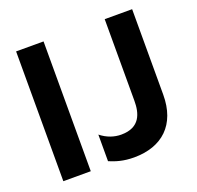

<svg xmlns="http://www.w3.org/2000/svg" viewBox="-128 -864 1036 1011"><g transform="rotate(-20 390.0 -358.5)"><path d="M217 -727.3H63.2V0H217ZM456.7 9.9C615.1 9.9 713.4 -80.6 713.4 -248.2V-727.3H559.7V-269.5C559.7 -201.7 541.2 -126.1 434.3 -126.1C395.2 -126.1 355.8 -139.2 320.3 -167.6V-18.5C356.2 -3.6 396.7 9.9 456.7 9.9Z"/></g></svg>

Font: TID UI
Style: Bold
Weight: 700
Designer: The TID Project Authors
Foundry: Bakken & Bæck
Version: Version 1.001;hotconv 1.0.109;makeotfexe 2.5.65596